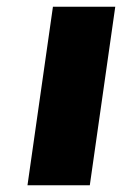

<svg xmlns="http://www.w3.org/2000/svg" viewBox="-20 -553 364 573"><path d="M62 0 138 -533H324L248 0Z"/></svg>

Font: Lexend ExtBd
Style: Italic
Weight: 800
Italic angle: -8.13011°
Designer: Bonnie Shaver-Troup, Thomas Jockin
Foundry: Lexend
Version: Version 1.007